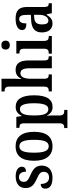

<svg xmlns="http://www.w3.org/2000/svg" viewBox="910 -1712 1037 2898"><g transform="rotate(-90 1429.0 -263.5)"><path d="M195 10C311 10 378 -52 378 -153C378 -241 328 -282 240 -321C159 -356 133 -376 133 -425C133 -469 160 -496 205 -496C255 -496 286 -459 286 -390C337 -390 361 -414 361 -453C361 -502 316 -546 215 -546C110 -546 39 -495 39 -397C39 -308 85 -269 183 -225C258 -191 284 -169 284 -123C284 -74 257 -42 197 -42C135 -42 101 -91 101 -168C67 -168 30 -152 30 -99C30 -31 82 10 195 10Z M668 10C813 10 888 -81 888 -269C888 -457 806 -547 671 -547C526 -547 451 -457 451 -269C451 -81 534 10 668 10ZM670 -47C599 -47 573 -123 573 -269C573 -415 598 -490 669 -490C742 -490 767 -415 767 -269C767 -123 742 -47 670 -47Z M944 235H1218V187H1198C1170 187 1135 179 1135 121V43C1135 4 1134 -41 1131 -71H1136C1160 -21 1199 11 1261 11C1377 11 1439 -75 1439 -268C1439 -461 1376 -546 1262 -546C1195 -546 1155 -508 1130 -455H1126L1113 -536H948V-489H956C990 -489 1016 -480 1016 -420V119C1016 179 981 187 953 187H944ZM1231 -53C1156 -53 1135 -128 1135 -269C1135 -403 1156 -482 1232 -482C1294 -482 1319 -407 1319 -269C1319 -128 1294 -53 1231 -53Z M1498 0H1755V-47H1752C1714 -47 1689 -55 1689 -113V-315C1689 -406 1710 -474 1771 -474C1827 -474 1847 -424 1847 -338V0H2028V-47H2026C1986 -47 1965 -56 1965 -118V-353C1965 -488 1916 -547 1822 -547C1753 -547 1714 -513 1689 -461H1684C1685 -471 1689 -520 1689 -560V-760H1497V-713H1506C1534 -713 1570 -705 1570 -649V-117C1570 -56 1541 -47 1504 -47H1498Z M2196 -634C2233 -634 2264 -653 2264 -698C2264 -744 2233 -762 2196 -762C2158 -762 2130 -744 2130 -698C2130 -653 2158 -634 2196 -634ZM2067 0H2334V-47H2324C2288 -47 2260 -58 2260 -118V-536H2069V-489H2080C2114 -489 2142 -478 2142 -422V-116C2142 -58 2113 -47 2077 -47H2067Z M2522 10C2590 10 2616 -23 2654 -78H2662L2678 0H2828V-47H2825C2785 -47 2772 -63 2772 -118V-376C2772 -501 2713 -547 2597 -547C2498 -547 2424 -515 2424 -449C2424 -404 2457 -384 2524 -384C2524 -449 2539 -493 2589 -493C2642 -493 2653 -447 2653 -373V-316L2582 -313C2452 -308 2388 -259 2388 -151C2388 -41 2447 10 2522 10ZM2564 -52C2526 -52 2509 -87 2509 -146C2509 -222 2534 -262 2611 -266L2654 -269V-191C2654 -109 2619 -52 2564 -52Z"/></g></svg>

Font: Noto Serif Condensed Semi
Style: Regular
Weight: 600
Width: 3
Designer: Monotype Design Team
Foundry: Monotype Imaging Inc.
Version: Version 1.002